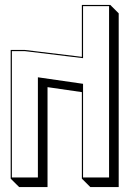

<svg xmlns="http://www.w3.org/2000/svg" viewBox="-20 -737 531 789"><path d="M433.1 -716.8 467.8 -682.1V31.7H351.1L316.4 -2.9V-358.4L175.3 -378.9V31.7H58.6L23.9 -2.9V-531.7H82.5L316.4 -503.4V-716.8ZM428.2 -711.9H321.3V-498L82 -526.9H28.8V-7.8H135.7V-419.4L321.3 -392.6V-7.8H428.2Z"/></svg>

Font: KultiginGolge
Style: Regular
Weight: 400
Designer: facebook.com/biligbitig
Foundry: facebook.com/biligbitig
Version: Version 1.0